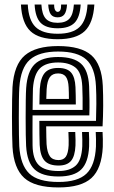

<svg xmlns="http://www.w3.org/2000/svg" viewBox="-20 -812 500 842"><path d="M236.8 10Q132.2 10 86.2 -31.9Q40.2 -73.8 34.8 -167.5Q33.8 -187 33.1 -223.2Q32.5 -259.5 32.5 -300.6Q32.5 -341.8 33.1 -377Q33.8 -412.2 34.8 -429.8Q41.2 -528.8 89.2 -569.4Q137.2 -610 234.8 -610Q335.2 -610 380.8 -569.6Q426.2 -529.2 430.8 -436Q432.8 -394.5 432.5 -347.5Q432.2 -300.5 429.8 -258H182.5Q182.8 -235.2 183.2 -211.1Q183.8 -187 184.2 -179.8Q186.8 -143.8 198.6 -126.9Q210.5 -110 236.8 -110Q258.5 -110 268.9 -125.1Q279.2 -140.2 281 -175Q281.8 -191.5 280 -233H310Q312 -192.8 311 -173.8Q308.8 -126.8 291.4 -106.4Q274 -86 236.8 -86Q195 -86 175.8 -107Q156.5 -128 154 -176.2Q153.2 -193 152.9 -221.4Q152.5 -249.8 152.5 -282H401Q402.2 -315.2 402.5 -356Q402.8 -396.8 400.8 -434.5Q396.8 -515.8 358.4 -550.9Q320 -586 234.8 -586Q151.5 -586 111 -550.2Q70.5 -514.5 64.8 -428Q63.5 -409.2 63 -373Q62.5 -336.8 62.5 -295.8Q62.5 -254.8 63.1 -220.4Q63.8 -186 64.5 -170.8Q69.5 -88.8 108 -51.4Q146.5 -14 236.8 -14Q320.8 -14 358.8 -50.1Q396.8 -86.2 400.8 -169Q401.5 -185.2 401 -202.1Q400.5 -219 399.8 -233H429.8Q430.5 -219.8 431 -202Q431.5 -184.2 430.8 -168Q426.2 -72.5 381.1 -31.2Q336 10 236.8 10ZM236.8 -38Q165.2 -38 132 -68.8Q98.8 -99.5 94.5 -171.8Q93.5 -187.2 93 -221.2Q92.5 -255.2 92.5 -295.6Q92.5 -336 93 -371.8Q93.5 -407.5 94.8 -426.2Q99.8 -498.5 132 -530.2Q164.2 -562 234.8 -562Q303 -562 335.2 -532.8Q367.5 -503.5 370.8 -433.8Q372 -404.2 372.4 -371.4Q372.8 -338.5 371.8 -306H122.8Q122.5 -264.5 122.5 -233.4Q122.5 -202.2 122.8 -174Q123.8 -114 150.1 -88Q176.5 -62 236.8 -62Q285.2 -62 311.5 -85.2Q337.8 -108.5 340.8 -170.5Q341.2 -184.5 341 -200Q340.8 -215.5 339.8 -233H369.8Q370.5 -217.8 371 -202Q371.5 -186.2 370.8 -169.8Q367.5 -99.5 336.2 -68.8Q305 -38 236.8 -38ZM123 -330H342.2Q343 -384.5 340.8 -433.2Q338 -494.5 310.4 -516.2Q282.8 -538 234.8 -538Q180.5 -538 154.6 -511.8Q128.8 -485.5 124.5 -424Q124.2 -417.8 123.8 -391.2Q123.2 -364.8 123 -330ZM152.8 -354Q153 -374 153.5 -393.9Q154 -413.8 154.5 -422.2Q158 -471.5 176.8 -492.8Q195.5 -514 234.8 -514Q274.2 -514 291.6 -494Q309 -474 311 -430Q311.8 -415 312.1 -393.5Q312.5 -372 312.5 -354ZM183 -378H282.2Q282.2 -390.2 281.9 -404.8Q281.5 -419.2 281 -429Q279.5 -461 268.8 -475.5Q258 -490 234.8 -490Q210.5 -490 198.8 -474Q187 -458 184.5 -420.8Q183.8 -407 183 -378ZM232.8 -640Q150.8 -640 113.4 -675.4Q76 -710.8 71.8 -792H101.8Q105.2 -723.5 135.8 -693.8Q166.2 -664 232.8 -664Q298.8 -664 329.2 -693.8Q359.8 -723.5 363.8 -792H393.8Q388.8 -710.8 351.4 -675.4Q314 -640 232.8 -640ZM232.8 -688Q181.5 -688 158.1 -712.1Q134.8 -736.2 131.8 -792H161.5Q164 -749.2 180.5 -730.6Q197 -712 232.8 -712Q268.2 -712 284.8 -730.6Q301.2 -749.2 304 -792H333.8Q330.5 -736.2 307 -712.1Q283.5 -688 232.8 -688ZM232.8 -736Q212.2 -736 202.8 -749Q193.2 -762 191.5 -792H217.5Q217.2 -775 221.9 -767.5Q226.5 -760 232.8 -760Q249 -760 248 -792H274Q272 -762 262.4 -749Q252.8 -736 232.8 -736Z"/></svg>

Font: Big Shoulders Inline Display Black
Style: Regular
Weight: 900
Designer: Patric King
Foundry: XO Type Co
Version: Version 1.000